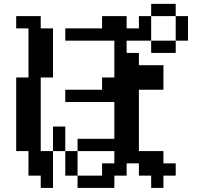

<svg xmlns="http://www.w3.org/2000/svg" viewBox="-20 -879 1040 978"><path d="M312.5 -359.4V-421.9H500V-484.4H562.5V-671.9H312.5V-734.4H500V-796.9H625V-734.4H687.5V-796.9H750V-671.9H625V-609.4H687.5V-546.9H812.5V-421.9H687.5V-109.4H812.5V-46.9H875V15.6H812.5V78.1H750V15.6H687.5V-46.9H625V15.6H562.5V78.1H375V15.6H500V-46.9H562.5V-109.4H375V-171.9H562.5V-359.4ZM62.5 -109.4V-484.4H125V-734.4H62.5V-796.9H187.5V-734.4H250V-484.4H187.5V-109.4H250V78.1H187.5V15.6H125V-109.4ZM750 -671.9H875V-609.4H750ZM875 -671.9V-796.9H750V-859.4H875V-796.9H937.5V-671.9ZM375 15.6H312.5V-109.4H250V-234.4H312.5V-109.4H375Z"/></svg>

Font: KH Dot Dougenzaka 16
Style: Regular
Weight: 400
Designer: Original version for X68000 by Keitarou Hiraki (http://hp.vector.co.jp/authors/VA000874/) / TrueType conversion by Homem
Version: Version 1.00.20150527